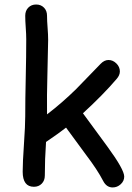

<svg xmlns="http://www.w3.org/2000/svg" viewBox="-20 -803 580 843"><path d="M474.6 20Q447.8 20 433.1 -8.3Q407.7 -57.6 356.4 -125L270 -242.7Q241.7 -220.2 182.1 -179.7Q176.8 -104 176.8 -32.2Q176.8 -10.3 163.3 3.4Q149.9 17.1 128.9 17.1Q79.6 17.1 79.6 -49.3Q79.6 -89.8 85.2 -170.7Q90.8 -251.5 90.8 -292Q90.8 -366.2 93 -461.7Q95.2 -557.1 95.2 -630.4Q95.2 -652.3 93 -682.1Q90.8 -711.9 90.8 -733.9Q90.8 -755.9 104.2 -769.5Q117.7 -783.2 138.7 -783.2Q159.7 -783.2 173.1 -769.5Q186.5 -755.9 186.5 -733.9Q186.5 -711.4 189 -680.9Q191.4 -650.4 191.4 -627.9L188 -470.7Q185.5 -385.7 186.5 -300.8Q252.9 -351.6 314.5 -412.1L421.9 -522.9Q438 -539.6 456.5 -539.6Q475.6 -539.6 491 -524.4Q506.3 -509.3 506.3 -489.3Q506.3 -472.7 492.2 -456.5Q432.1 -386.2 344.2 -305.7L450.7 -160.6Q525.4 -58.6 525.4 -27.8Q525.4 -8.3 510 5.9Q494.6 20 474.6 20Z"/></svg>

Font: Righma Çiddhi
Style: Regular
Weight: 400
Designer: R.S. Wihananto
Foundry: R.S. Wihananto
Version: Version 2.0.1